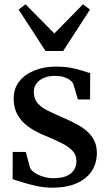

<svg xmlns="http://www.w3.org/2000/svg" viewBox="-20 -861 504 892"><path d="M224 11Q185.5 11 149.2 3Q113 -5 84 -14.2Q55 -23.5 38.5 -28.5L39 -155H100L120 -79.5Q125.5 -68.5 142.2 -57.8Q159 -47 181.8 -40Q204.5 -33 227.5 -33Q264 -33 287.8 -42.8Q311.5 -52.5 323.2 -70.8Q335 -89 335 -113.5Q335 -140.5 317.8 -159.5Q300.5 -178.5 268 -195.2Q235.5 -212 188.5 -231Q142 -250 109.8 -273.8Q77.5 -297.5 60.5 -329.2Q43.5 -361 43.5 -404Q43.5 -449 69 -482Q94.5 -515 139 -533.2Q183.5 -551.5 239.5 -551.5Q282.5 -551.5 313.2 -545.2Q344 -539 365 -531.8Q386 -524.5 399 -521.5L398.5 -399H342L320.5 -471Q316 -481 304 -489.8Q292 -498.5 274.8 -503.5Q257.5 -508.5 236.5 -508.5Q209 -509 186.2 -500Q163.5 -491 150.2 -474.2Q137 -457.5 137 -433.5Q137 -402 154.5 -382Q172 -362 200.5 -347.8Q229 -333.5 261.5 -319.5Q293 -306 323.2 -291Q353.5 -276 377.5 -257Q401.5 -238 415.8 -212Q430 -186 430 -150Q430 -102.5 406 -66.2Q382 -30 336 -9.5Q290 11 224 11ZM191.5 -624 66.5 -816.5 98.5 -841 232.5 -705.5 365.5 -841 398 -816.5 273.5 -624Z"/></svg>

Font: Merriweather 60pt Medium
Style: Regular
Weight: 500
Version: Version 2.100